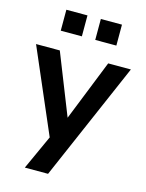

<svg xmlns="http://www.w3.org/2000/svg" viewBox="-133 -795 802 1054"><g transform="rotate(15 267.5 -268.0)"><path d="M114 180 217 -46V17L-2 -491H133L282 -115H258L408 -491H537L246 180ZM306 -597V-716H426V-597ZM110 -597V-716H230V-597Z"/></g></svg>

Font: Nunito Sans 12pt ExtraLight 11pt
Style: Bold
Weight: 700
Version: Version 3.101;gftools[0.9.27]